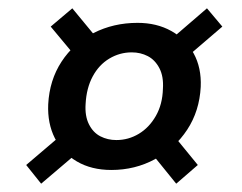

<svg xmlns="http://www.w3.org/2000/svg" viewBox="-20 -529 582 462"><path d="M248 -120Q200 -120 165 -140.5Q130 -161 112 -196.5Q94 -232 96 -278Q99 -336 128 -380.5Q157 -425 205 -449.5Q253 -474 311 -474Q357 -474 392 -454.5Q427 -435 446 -400.5Q465 -366 463 -320Q460 -262 430.5 -217Q401 -172 353 -146Q305 -120 248 -120ZM79 -87 43 -132 144 -218 186 -178ZM404 -87 336 -171 389 -214 456 -132ZM260 -192Q289 -192 314 -207Q339 -222 355 -250Q371 -278 372 -315Q374 -345 363.5 -365Q353 -385 335.5 -394Q318 -403 297 -403Q268 -403 243 -388Q218 -373 203 -345Q188 -317 186 -279Q184 -250 194 -230Q204 -210 221.5 -201Q239 -192 260 -192ZM172 -381 102 -465 154 -509 225 -423ZM410 -375 377 -422 478 -509 515 -465Z"/></svg>

Font: DM Sans Medium
Style: Italic
Weight: 500
Italic angle: -10°
Designer: Colophon Foundry, Jonny Pinhorn
Foundry: Colophon Foundry
Version: Version 4.004;gftools[0.9.30]